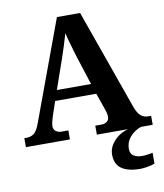

<svg xmlns="http://www.w3.org/2000/svg" viewBox="-100 -795 954 1117"><g transform="rotate(-10 376.5 -237.0)"><path d="M4 0V-53H16Q43 -53 61.5 -67Q80 -81 96 -126L313 -714H450L659 -125Q674 -83 692.5 -68Q711 -53 735 -53H753V0H423V-53H462Q477 -53 491 -62Q505 -71 505 -92Q505 -104 502 -115.5Q499 -127 496 -135L461 -235H218L189 -149Q185 -137 181 -120.5Q177 -104 177 -92Q177 -73 191 -63Q205 -53 222 -53H264V0ZM239 -296H441L388 -460Q378 -494 365.5 -536Q353 -578 345 -613Q336 -581 323 -540.5Q310 -500 298 -465ZM639 240Q566 240 528 213.5Q490 187 490 130Q490 99 507 72Q524 45 551 26Q578 7 608 0H685Q664 6 642.5 21.5Q621 37 606.5 60Q592 83 592 115Q592 143 611.5 155.5Q631 168 661 168Q675 168 690.5 166Q706 164 724 160V224Q708 231 681.5 235.5Q655 240 639 240Z"/></g></svg>

Font: Noto Serif Vithkuqi
Style: Regular
Weight: 400
Version: Version 1.005